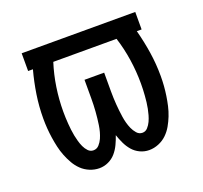

<svg xmlns="http://www.w3.org/2000/svg" viewBox="-98 -632 796 753"><g transform="rotate(-20 300.0 -256.0)"><path d="M196 8Q176 8 156.5 0Q137 -8 122.5 -22Q108 -36 98 -53.5Q88 -71 80.5 -90Q73 -109 68.5 -129Q64 -149 61 -169Q58 -189 56.5 -209Q55 -229 55 -250Q55 -300 62.5 -349Q70 -398 83 -446H63V-520H537V-447H517Q530 -398 537.5 -349Q545 -300 545 -250Q545 -229 543.5 -209Q542 -189 539 -169Q536 -149 531.5 -129Q527 -109 519.5 -90Q512 -71 502 -53.5Q492 -36 477.5 -22Q463 -8 443.5 0Q424 8 404 8Q384 8 366 -0.5Q348 -9 335.5 -23.5Q323 -38 314.5 -56Q306 -74 300 -92Q294 -74 285.5 -56Q277 -38 264.5 -23.5Q252 -9 234 -0.5Q216 8 196 8ZM198 -66Q212 -66 221.5 -76.5Q231 -87 236.5 -99.5Q242 -112 245.5 -125Q249 -138 251 -151.5Q253 -165 254.5 -178.5Q256 -192 257 -205.5Q258 -219 258.5 -232.5Q259 -246 259 -260V-338H341V-260Q341 -246 341.5 -232.5Q342 -219 343 -205.5Q344 -192 345.5 -178.5Q347 -165 349 -151.5Q351 -138 354.5 -125Q358 -112 363.5 -99.5Q369 -87 378.5 -76Q388 -65 402 -65Q415 -65 424 -75Q433 -85 438.5 -97Q444 -109 447.5 -121.5Q451 -134 453.5 -146.5Q456 -159 457.5 -172Q459 -185 460 -198Q461 -211 461.5 -223.5Q462 -236 462 -249Q462 -299 454.5 -349Q447 -399 432 -446H168Q153 -399 145.5 -349Q138 -299 138 -249Q138 -236 138.5 -223.5Q139 -211 140 -198Q141 -185 142.5 -172Q144 -159 146.5 -146.5Q149 -134 152.5 -121.5Q156 -109 161.5 -97Q167 -85 176 -75.5Q185 -66 198 -66Z"/></g></svg>

Font: Iosevka Fixed Extended
Style: Regular
Weight: 400
Width: 7
Monospace: yes
Designer: Belleve Invis
Foundry: Belleve Invis
Version: Version 24.1.1; ttfautohint (v1.8.4)